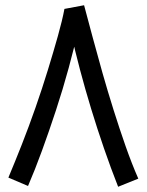

<svg xmlns="http://www.w3.org/2000/svg" viewBox="-20 -701 560 733"><path d="M301 -681 282 -602Q265 -525 242.5 -442.5Q220 -360 193.5 -279.5Q167 -199 140 -125Q113 -51 87 9L12 -23Q36 -80 63 -148.5Q90 -217 115.5 -290Q141 -363 162.5 -433Q184 -503 201 -563.5Q218 -624 226 -667ZM301 -681Q316 -625 333.5 -559.5Q351 -494 371 -423.5Q391 -353 413.5 -281.5Q436 -210 459.5 -143Q483 -76 508 -19L431 12Q403 -59 377 -134.5Q351 -210 328 -285.5Q305 -361 285.5 -434.5Q266 -508 251 -576L230 -667Z"/></svg>

Font: Noto Sans Arabic SemiCondensed
Style: Regular
Weight: 400
Width: 4
Designer: Monotype Design Team, Nadine Chahine, Nizar Qandah and Khaled Hosny
Foundry: Monotype Imaging Inc.
Version: Version 2.012